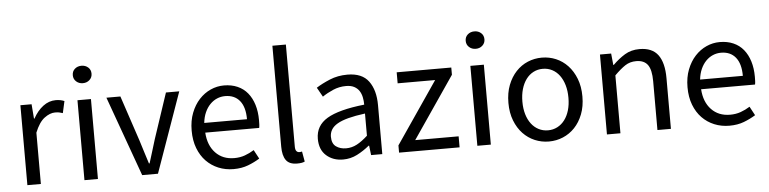

<svg xmlns="http://www.w3.org/2000/svg" viewBox="-45 -931 4656 1163"><g transform="rotate(-5 2283.5 -350.0)"><path d="M82 0V-486H150L157 -398H160Q185 -444 220.5 -471Q256 -498 298 -498Q327 -498 350 -488L334 -416Q322 -420 312 -422Q302 -424 287 -424Q256 -424 222.5 -399Q189 -374 164 -312V0Z M429 0V-486H511V0ZM471 -586Q447 -586 430.5 -601Q414 -616 414 -639Q414 -663 430.5 -677.5Q447 -692 471 -692Q495 -692 511.5 -677.5Q528 -663 528 -639Q528 -616 511.5 -601Q495 -586 471 -586Z M780 0 605 -486H690L782 -210Q793 -174 804.5 -138Q816 -102 827 -67H831Q842 -102 853 -138Q864 -174 875 -210L967 -486H1048L876 0Z M1335 12Q1286 12 1243.5 -5.5Q1201 -23 1169.5 -55.5Q1138 -88 1120 -135Q1102 -182 1102 -242Q1102 -302 1120.5 -349.5Q1139 -397 1169.5 -430Q1200 -463 1239 -480.5Q1278 -498 1320 -498Q1366 -498 1402.5 -482Q1439 -466 1463.5 -436Q1488 -406 1501 -364Q1514 -322 1514 -270Q1514 -257 1513.5 -244.5Q1513 -232 1511 -223H1183Q1188 -145 1231.5 -99.5Q1275 -54 1345 -54Q1380 -54 1409.5 -64.5Q1439 -75 1466 -92L1495 -38Q1463 -18 1424 -3Q1385 12 1335 12ZM1182 -282H1442Q1442 -356 1410.5 -394.5Q1379 -433 1322 -433Q1296 -433 1272.5 -423Q1249 -413 1230 -393.5Q1211 -374 1198.5 -346Q1186 -318 1182 -282Z M1721 12Q1674 12 1654 -16Q1634 -44 1634 -98V-712H1716V-92Q1716 -72 1723 -64Q1730 -56 1739 -56Q1743 -56 1746.5 -56Q1750 -56 1757 -58L1768 4Q1760 8 1749 10Q1738 12 1721 12Z M2001 12Q1940 12 1899.5 -24Q1859 -60 1859 -126Q1859 -206 1930 -248.5Q2001 -291 2157 -308Q2157 -331 2152.5 -353Q2148 -375 2137 -392Q2126 -409 2106.5 -419.5Q2087 -430 2057 -430Q2015 -430 1978 -414Q1941 -398 1912 -378L1880 -435Q1914 -457 1963 -477.5Q2012 -498 2071 -498Q2160 -498 2200 -443.5Q2240 -389 2240 -298V0H2172L2165 -58H2162Q2127 -29 2087 -8.5Q2047 12 2001 12ZM2025 -54Q2060 -54 2091 -70.5Q2122 -87 2157 -119V-254Q2096 -246 2054.5 -235Q2013 -224 1987.5 -209Q1962 -194 1950.5 -174.5Q1939 -155 1939 -132Q1939 -90 1964 -72Q1989 -54 2025 -54Z M2342 0V-44L2598 -419H2370V-486H2702V-442L2446 -67H2710V0Z M2818 0V-486H2900V0ZM2860 -586Q2836 -586 2819.5 -601Q2803 -616 2803 -639Q2803 -663 2819.5 -677.5Q2836 -692 2860 -692Q2884 -692 2900.5 -677.5Q2917 -663 2917 -639Q2917 -616 2900.5 -601Q2884 -586 2860 -586Z M3253 12Q3208 12 3167.5 -5Q3127 -22 3096 -54.5Q3065 -87 3046.5 -134.5Q3028 -182 3028 -242Q3028 -303 3046.5 -350.5Q3065 -398 3096 -431Q3127 -464 3167.5 -481Q3208 -498 3253 -498Q3298 -498 3338.5 -481Q3379 -464 3410 -431Q3441 -398 3459.5 -350.5Q3478 -303 3478 -242Q3478 -182 3459.5 -134.5Q3441 -87 3410 -54.5Q3379 -22 3338.5 -5Q3298 12 3253 12ZM3253 -56Q3284 -56 3310 -69.5Q3336 -83 3354.5 -107.5Q3373 -132 3383 -166Q3393 -200 3393 -242Q3393 -284 3383 -318.5Q3373 -353 3354.5 -378Q3336 -403 3310 -416.5Q3284 -430 3253 -430Q3222 -430 3196 -416.5Q3170 -403 3151.5 -378Q3133 -353 3123 -318.5Q3113 -284 3113 -242Q3113 -200 3123 -166Q3133 -132 3151.5 -107.5Q3170 -83 3196 -69.5Q3222 -56 3253 -56Z M3606 0V-486H3674L3681 -416H3684Q3719 -451 3757.5 -474.5Q3796 -498 3847 -498Q3924 -498 3959.5 -450Q3995 -402 3995 -308V0H3913V-297Q3913 -366 3891 -396.5Q3869 -427 3821 -427Q3783 -427 3754 -408Q3725 -389 3688 -352V0Z M4350 12Q4301 12 4258.5 -5.5Q4216 -23 4184.5 -55.5Q4153 -88 4135 -135Q4117 -182 4117 -242Q4117 -302 4135.5 -349.5Q4154 -397 4184.5 -430Q4215 -463 4254 -480.5Q4293 -498 4335 -498Q4381 -498 4417.5 -482Q4454 -466 4478.5 -436Q4503 -406 4516 -364Q4529 -322 4529 -270Q4529 -257 4528.5 -244.5Q4528 -232 4526 -223H4198Q4203 -145 4246.5 -99.5Q4290 -54 4360 -54Q4395 -54 4424.5 -64.5Q4454 -75 4481 -92L4510 -38Q4478 -18 4439 -3Q4400 12 4350 12ZM4197 -282H4457Q4457 -356 4425.5 -394.5Q4394 -433 4337 -433Q4311 -433 4287.5 -423Q4264 -413 4245 -393.5Q4226 -374 4213.5 -346Q4201 -318 4197 -282Z"/></g></svg>

Font: TypoPRO Source Sans Pro
Style: Regular
Weight: 400
Designer: Paul D. Hunt
Foundry: Adobe Systems Incorporated
Version: Version 2.020;PS 2.000;hotconv 1.0.86;makeotf.lib2.5.63406